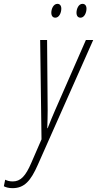

<svg xmlns="http://www.w3.org/2000/svg" viewBox="-131 -736 505 999"><path d="M288 -644C308 -644 319 -670 319 -691C319 -707 311 -716 298 -716C278 -716 267 -690 267 -670C267 -653 275 -644 288 -644ZM157 -644C177 -644 188 -670 188 -691C188 -707 180 -716 168 -716C147 -716 136 -690 136 -670C136 -653 144 -644 157 -644ZM-66 243C-4 243 29 205 66 121L354 -528H316L155 -161C145 -137 129 -101 117 -69H115C116 -100 117 -135 117 -161L114 -528H78L85 -11L32 111C2 181 -24 208 -65 208C-82 208 -94 204 -104 199L-111 233C-102 238 -87 243 -66 243Z"/></svg>

Font: Noto Sans ExtraCondensed ExtraLight
Style: Italic
Weight: 200
Width: 2
Italic angle: -12°
Designer: Monotype Design Team
Foundry: Monotype Imaging Inc.
Version: Version 2.013